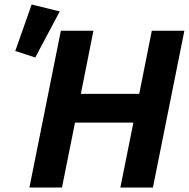

<svg xmlns="http://www.w3.org/2000/svg" viewBox="-20 -835 841 855"><path d="M246 -784 121 -815 48 -608 137 -579ZM516 0H661L801 -698H656L600 -417H340L396 -698H251L111 0H256L314 -289H574Z"/></svg>

Font: Braiins Sans
Style: Bold Italic
Weight: 700
Italic angle: -11.31°
Designer: Mike Abbink, Paul van der Laan, Pieter van Rosmalen, Jiri Chlebus, Lubos Buracinsky
Foundry: Bold Monday, Sudetype
Version: Version 1.000;hotconv 1.0.109;makeotfexe 2.5.65596